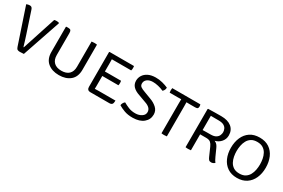

<svg xmlns="http://www.w3.org/2000/svg" viewBox="71 -1442 3448 2341"><g transform="rotate(30 1795.5 -271.5)"><path d="M411 -542.5Q419 -545 427.2 -545.8Q435.5 -546.5 442 -546.5Q449 -546.5 459.2 -545.5Q469.5 -544.5 477.5 -541.5L480.5 -536L297.5 1Q270.5 4 241.5 4Q223 4 209.8 -2.2Q196.5 -8.5 188.5 -32.5L19 -538Q30 -543 41.8 -545.8Q53.5 -548.5 65.5 -548.5Q79.5 -548.5 90 -541.5Q100.5 -534.5 107.5 -512.5L206.5 -214Q216 -185.5 228.2 -145.8Q240.5 -106 249.5 -75Q252 -68 256.5 -68Z M1013 -188Q1013 -89 952.8 -38.5Q892.5 12 794.5 12Q697 12 636.5 -38.5Q576 -89 576 -188V-540.5L581 -545.5H610.5Q635 -545.5 643.2 -533.5Q651.5 -521.5 651.5 -496.5V-188Q651.5 -120.5 688.8 -85Q726 -49.5 794.5 -49.5Q863.5 -49.5 900.2 -85Q937 -120.5 937 -188V-542.5Q951.5 -545.5 973.5 -545.5Q983.5 -545.5 994 -544.8Q1004.5 -544 1013 -542.5Z M1549.5 -64.5Q1549.5 -27.5 1538 -13.8Q1526.5 0 1500 0H1229Q1209 0 1197.2 -12.5Q1185.5 -25 1185.5 -47.5V-537.5L1190.5 -542.5H1534.5Q1536 -534.5 1536.2 -526.8Q1536.5 -519 1536.5 -512.5Q1536.5 -506 1535.5 -496.8Q1534.5 -487.5 1531 -479H1313.5Q1303 -479 1288.5 -479Q1274 -479 1259 -479Q1259 -470 1259.5 -456.8Q1260 -443.5 1260 -428.5V-307.5Q1275 -307.5 1289.2 -307.8Q1303.5 -308 1313.5 -308H1487Q1489.5 -300 1490 -291Q1490.5 -282 1490.5 -276Q1490.5 -269.5 1490 -260.8Q1489.5 -252 1487 -244.5H1313.5Q1303.5 -244.5 1289.2 -244.5Q1275 -244.5 1260 -244.5V-99Q1260 -89.5 1259.5 -78.8Q1259 -68 1259 -63Q1282 -64.5 1315 -64.5Z M1630 -46.5Q1631 -63 1640.5 -79.8Q1650 -96.5 1662.5 -105Q1695.5 -85.5 1738.8 -67.5Q1782 -49.5 1837.5 -50.5Q1885.5 -51 1922.2 -74.8Q1959 -98.5 1959 -138Q1959 -201 1869.5 -230L1768.5 -267Q1708.5 -286.5 1676.8 -319.2Q1645 -352 1645 -401.5Q1645 -442.5 1666.8 -477Q1688.5 -511.5 1730.2 -532.5Q1772 -553.5 1833 -554.5Q1882.5 -555.5 1930.8 -543Q1979 -530.5 2013 -514.5Q2013 -477 1985.5 -455Q1950 -471.5 1908.2 -481.2Q1866.5 -491 1831 -490.5Q1781.5 -489.5 1752.8 -466.8Q1724 -444 1724 -408Q1724 -378.5 1744.8 -363.5Q1765.5 -348.5 1807 -334L1903.5 -297.5Q1959 -278 1999 -241.5Q2039 -205 2039 -149.5Q2039 -79.5 1985.2 -34.5Q1931.5 10.5 1835.5 12Q1766.5 13 1714.5 -6.2Q1662.5 -25.5 1630 -46.5Z M2234.5 -420.5Q2234.5 -436.5 2235 -450Q2235.5 -463.5 2235.5 -480Q2226 -480 2210 -479.5Q2194 -479 2185 -479H2073Q2070 -494.5 2070 -510.5Q2070 -527 2073 -542.5H2468.5Q2473.5 -528.5 2473.5 -513Q2473.5 -496 2464.8 -487.5Q2456 -479 2430.5 -479H2359.5Q2351 -479 2334.2 -479.5Q2317.5 -480 2309 -480Q2309 -463.5 2309.5 -450Q2310 -436.5 2310 -420.5V0Q2294.5 3 2272.5 3Q2263.5 3 2253 2.2Q2242.5 1.5 2234.5 0Z M2959 -387Q2959 -335 2925.8 -296.2Q2892.5 -257.5 2841.5 -245Q2865.5 -235 2879.2 -218.5Q2893 -202 2903 -179L2947 -81.5Q2956 -62 2965.2 -45Q2974.5 -28 2984.5 -18Q2976.5 -6.5 2962.2 -0.8Q2948 5 2934.5 5Q2912.5 5 2902 -6.8Q2891.5 -18.5 2882 -40L2830.5 -157Q2817 -188.5 2797 -206.5Q2777 -224.5 2733.5 -224.5H2649V0Q2633 3 2611 3Q2601.5 3 2591.2 2.2Q2581 1.5 2573.5 0V-537.5L2578.5 -542.5Q2627 -544 2671.2 -544.8Q2715.5 -545.5 2761.5 -545.5Q2855 -545.5 2907 -503.5Q2959 -461.5 2959 -387ZM2649 -485.5V-285Q2679 -286 2708 -286.2Q2737 -286.5 2759 -286.5Q2807 -286.5 2833 -302.2Q2859 -318 2869.2 -341.2Q2879.5 -364.5 2879.5 -386.5Q2879.5 -409.5 2869.2 -432.2Q2859 -455 2833 -469.8Q2807 -484.5 2759.5 -484.5Q2737.5 -484.5 2705.5 -484.8Q2673.5 -485 2649 -485.5Z M3055.5 -271Q3055.5 -352.5 3083.5 -416.8Q3111.5 -481 3166 -517.8Q3220.5 -554.5 3300.5 -554.5Q3381 -554.5 3435.5 -517.8Q3490 -481 3518 -416.8Q3546 -352.5 3546 -271Q3546 -189.5 3517.5 -125.5Q3489 -61.5 3434.2 -24.8Q3379.5 12 3300.5 12Q3221 12 3166.5 -25.2Q3112 -62.5 3083.8 -126.5Q3055.5 -190.5 3055.5 -271ZM3135.5 -271Q3135.5 -234 3142.8 -195.2Q3150 -156.5 3168 -123.2Q3186 -90 3218.2 -69.5Q3250.5 -49 3300.5 -49Q3350.5 -49 3382.8 -69.5Q3415 -90 3433 -123.2Q3451 -156.5 3458 -195.2Q3465 -234 3465 -271Q3465 -308 3458 -347Q3451 -386 3433 -419.2Q3415 -452.5 3382.8 -473Q3350.5 -493.5 3300.5 -493.5Q3250.5 -493.5 3218.2 -473Q3186 -452.5 3168 -419.2Q3150 -386 3142.8 -347Q3135.5 -308 3135.5 -271Z"/></g></svg>

Font: Signika SC Light
Style: Regular
Weight: 300
Designer: Anna Giedryś
Foundry: Anna Giedryś
Version: Version 2.000; ttfautohint (v1.8.3) -l 8 -r 50 -G 200 -x 9 -